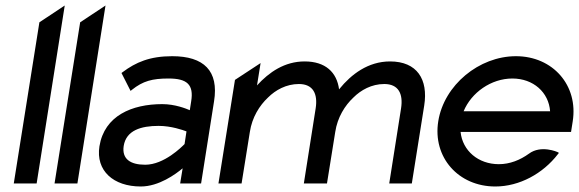

<svg xmlns="http://www.w3.org/2000/svg" viewBox="-20 -666 2102 697"><path d="M30 0H113L215 -646L123 -585Z M178 0H261L363 -646L271 -585Z M341 -135C327 -46 392 11 491 11C557 11 618 -34 643 -55L634 0H710L757 -298C775 -409 720 -462 605 -462C524 -462 473 -440 425 -404L421 -401L454 -336L459 -340C499 -372 533 -381 592 -381C659 -381 684 -359 674 -298L669 -266C655 -272 615 -288 569 -288C459 -288 359 -246 341 -135ZM429 -136C438 -193 492 -209 556 -209C601 -209 644 -194 657 -189L650 -143C640 -133 576 -68 507 -68C453 -68 422 -89 429 -136Z M773 0H857L887 -187C895 -240 922 -283 953 -312C980 -339 1019 -361 1065 -361C1117 -361 1134 -325 1126 -273L1083 0H1167L1197 -187C1205 -240 1232 -283 1263 -312C1290 -339 1329 -361 1375 -361C1427 -361 1444 -325 1436 -273L1393 0H1475L1520 -283C1535 -378 1494 -443 1396 -443C1316 -443 1255 -396 1212 -343L1211 -342V-341C1203 -404 1161 -443 1086 -443C1013 -443 957 -404 913 -356L926 -437L833 -376Z M1571 -226C1550 -95 1644 11 1778 11C1866 11 1951 -36 2005 -106L2009 -111L2004 -114C2004 -114 1944 -141 1900 -108C1868 -85 1831 -70 1791 -70C1716 -70 1659 -119 1652 -187H2053L2059 -225C2080 -356 1987 -462 1853 -462C1719 -462 1592 -357 1571 -226ZM1663 -262C1691 -330 1763 -381 1840 -381C1916 -381 1972 -331 1977 -262Z"/></svg>

Font: Charger Sport
Style: SeBdObl
Weight: 600
Designer: Jasper
Foundry: Cannot Into Space Fonts
Version: Version 1.1